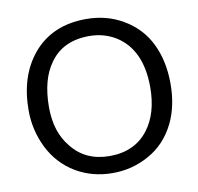

<svg xmlns="http://www.w3.org/2000/svg" viewBox="-83 -833 962 932"><g transform="rotate(-10 398.0 -366.5)"><path d="M49 -357Q49 -526 138 -633Q233 -746 400 -746Q501 -746 581 -699Q666 -650 708 -564Q750 -478 750 -366Q750 -257 710 -174Q663 -79 578 -33Q496 13 400 13Q299 13 218 -35Q135 -85 91 -174Q49 -261 49 -357ZM149 -355Q149 -232 213 -156Q280 -71 399 -71Q523 -71 590 -159Q650 -238 650 -366Q650 -551 532 -626Q473 -662 401 -662Q271 -662 207 -571Q149 -492 149 -355Z"/></g></svg>

Font: MongolianScript
Style: Regular
Weight: 400
Designer: Bolorsoft LLC, NUM
Foundry: Bolorsoft LLC
Version: Version 3.2